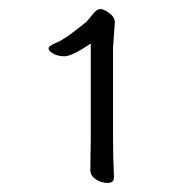

<svg xmlns="http://www.w3.org/2000/svg" viewBox="-20 -728 420 423"><path d="M229 -429Q229 -383 231 -339V-337Q231 -325 217 -325Q203 -325 191 -333Q179 -341 179 -353V-354L180 -424V-632Q138 -604 122.5 -604Q107 -604 97 -610Q87 -616 87 -621.5Q87 -627 105.5 -634.5Q124 -642 168 -678Q173 -682 183 -695Q193 -708 201 -708Q209 -708 221 -699Q233 -690 233 -679L229 -622Z"/></svg>

Font: LXGW WenKai Light
Style: Regular
Weight: 300
Designer: LXGW / Fontworks Inc.
Foundry: LXGW / Fontworks Inc.
Version: Version 1.501; October 10, 2024